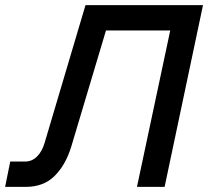

<svg xmlns="http://www.w3.org/2000/svg" viewBox="-24 -730 813 750"><path d="M-4 0 16 -99H74Q101 -99 120.5 -118.5Q140 -138 150 -171L310 -710H769L619 0H511L641 -611H390L254 -156Q232 -85 189 -42.5Q146 0 77 0Z"/></svg>

Font: Geist Medium
Style: Italic
Weight: 500
Italic angle: -12°
Designer: Basement.studio, Andrés Briganti, Mateo Zaragoza
Foundry: Basement.studio, Vercel, Andrés Briganti, Guido Ferreyra, Mateo Zaragoza
Version: Version 1.500; ttfautohint (v1.8.4.7-5d5b)